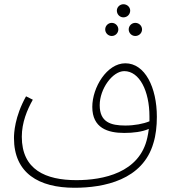

<svg xmlns="http://www.w3.org/2000/svg" viewBox="-20 -699 814 907"><path d="M563 -617C581 -617 595 -631 595 -649C595 -665 581 -679 563 -679C546 -679 532 -665 532 -649C532 -631 546 -617 563 -617ZM508 -529C525 -529 539 -543 539 -560C539 -577 525 -591 508 -591C491 -591 477 -577 477 -560C477 -543 491 -529 508 -529ZM619 -529C637 -529 651 -543 651 -560C651 -577 637 -591 619 -591C602 -591 588 -577 588 -560C588 -543 602 -529 619 -529ZM332 188C470 188 655 152 705 -24C716 -59 721 -103 721 -147C721 -286 665 -400 572 -400C485 -400 416 -286 416 -194C416 -94 489 -71 567 -71C609 -71 651 -76 683 -90C681 -75 679 -61 676 -49C640 118 466 152 341 152C196 152 83 103 83 -53C83 -120 108 -180 135 -228L103 -244C49 -147 46 -69 46 -47C46 119 163 188 332 188ZM451 -202C451 -280 512 -363 567 -363C639 -363 686 -269 686 -149C686 -141 686 -134 686 -126C657 -114 615 -106 572 -106C503 -106 451 -122 451 -202Z"/></svg>

Font: Noto Sans Arabic ExtLt
Style: Regular
Weight: 200
Designer: Monotype Design Team, Nadine Chahine, Nizar Qandah and Khaled Hosny
Foundry: Monotype Imaging Inc.
Version: Version 2.012